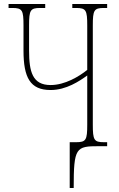

<svg xmlns="http://www.w3.org/2000/svg" viewBox="-20 -734 595 964"><path d="M330 210H350C350 6 361 0 477 0H518V-20H502C452 -20 446 -31 446 -108V-606C446 -683 452 -694 502 -694H518V-714H343V-694H362C412 -694 418 -683 418 -606V-383C377 -350 306 -307 234 -307C143 -307 126 -374 126 -480V-606C126 -683 132 -694 182 -694H207V-714H23V-694H42C92 -694 98 -683 98 -606V-480C98 -345 131 -282 234 -282C313 -282 379 -327 418 -355V-108C418 -31 412 -20 362 -20H330Z"/></svg>

Font: Noto Serif ExtraCondensed Thin
Style: Regular
Weight: 100
Width: 2
Designer: Monotype Design Team
Foundry: Monotype Imaging Inc.
Version: Version 2.013